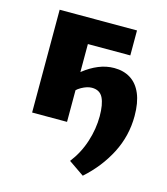

<svg xmlns="http://www.w3.org/2000/svg" viewBox="-96 -499 665 765"><g transform="rotate(15 236.5 -116.5)"><path d="M316 191 252 147Q286 103 303 50Q320 -3 320 -55Q320 -104 307 -130.5Q294 -157 261 -157Q242 -157 218.5 -144Q195 -131 183 -109L145 -150Q173 -184 202 -207Q231 -230 262.5 -243Q294 -256 327 -256Q366 -256 394.5 -238Q423 -220 438.5 -183.5Q454 -147 454 -92Q454 -10 417 62Q380 134 316 191ZM56 0V-424H200V0ZM132 -321V-424H375V-321Z"/></g></svg>

Font: Ysabeau Office ExtraBold
Style: Regular
Weight: 800
Designer: Christian Thalmann (Catharsis Fonts)
Version: Version 2.001;gftools[0.9.30]; featfreeze: tnum,lnum,ss02